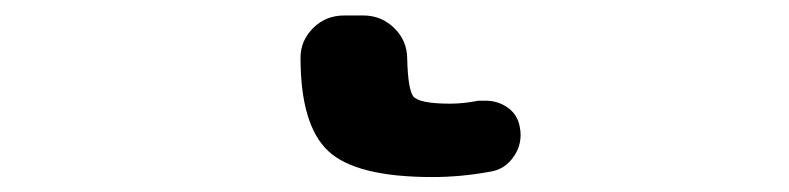

<svg xmlns="http://www.w3.org/2000/svg" viewBox="-20 6 1040 253"><path d="M524.4 132.8Q532.2 142.6 573.2 142.6Q590.8 142.6 610.4 138.7Q615.2 138.7 620.1 138.7Q633.8 138.7 645.5 145.5Q662.1 155.3 665 173.8Q666 178.7 666 183.6Q666 199.2 657.2 211.9Q645.5 229.5 625 232.4Q586.9 239.3 549.8 239.3Q449.2 239.3 412.6 205.1Q376 170.9 376 82Q376 59.6 392.6 43Q409.2 26.4 433.6 26.4H459Q482.4 26.4 499.5 43Q516.6 59.6 516.6 84Q517.6 123 524.4 132.8Z"/></svg>

Font: Gen Jyuu Gothic Monospace Bold
Style: Bold
Weight: 700
Designer: [Source Han Sans]
Ryoko NISHIZUKA  (kana & ideographs); Paul D. Hunt (Latin, Greek & Cyrillic); Wenlong ZHANG  (bopomofo
Version: Version 1.002.20150607